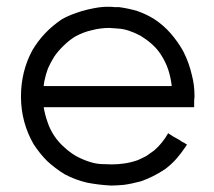

<svg xmlns="http://www.w3.org/2000/svg" viewBox="-20 -539 644 577"><path d="M111.3 -216.8Q115.2 -193.4 123 -171.9Q129.9 -150.4 143.6 -129.9Q156.2 -111.3 172.9 -96.7Q188.5 -82 208 -70.3Q252 -46.9 286.1 -45.9Q321.3 -44.9 314.5 -44.9Q335 -44.9 354.5 -47.9Q374 -50.8 393.6 -57.6Q407.2 -63.5 419.9 -70.3Q431.6 -78.1 443.4 -86.9Q457 -98.6 466.8 -111.3Q476.6 -123 485.4 -138.7Q486.3 -137.7 488.3 -136.7Q490.2 -135.7 491.2 -134.8Q497.1 -130.9 502 -127.9Q507.8 -125 512.7 -122.1Q516.6 -120.1 519.5 -118.2Q523.4 -115.2 526.4 -113.3Q530.3 -111.3 534.2 -109.4Q538.1 -106.4 542 -104.5Q541 -102.5 540 -101.6Q539.1 -99.6 538.1 -98.6Q524.4 -78.1 509.8 -61.5Q495.1 -44.9 475.6 -30.3Q458 -18.6 440.4 -9.8Q422.9 -1 403.3 5.9Q374 13.7 351.6 16.6Q329.1 18.6 313.5 18.6Q275.4 16.6 241.2 9.8Q207 2 173.8 -15.6Q145.5 -33.2 122.1 -54.7Q99.6 -77.1 81.1 -105.5Q43.9 -169.9 43 -246.1Q43 -248 43 -249Q43 -324.2 77.1 -387.7Q93.8 -416 116.2 -439.5Q137.7 -461.9 165 -480.5Q185.5 -492.2 206.1 -499Q226.6 -506.8 245.1 -510.7Q279.3 -518.6 299.8 -518.6Q320.3 -518.6 309.6 -518.6Q316.4 -518.6 324.2 -517.6Q331.1 -517.6 337.9 -517.6Q366.2 -513.7 392.6 -505.9Q418 -497.1 442.4 -482.4Q470.7 -463.9 492.2 -439.5Q513.7 -415 530.3 -385.7Q547.9 -351.6 556.6 -313.5Q564.5 -283.2 564.5 -252Q564.5 -244.1 563.5 -237.3Q563.5 -234.4 563.5 -232.4Q563.5 -230.5 563.5 -228.5Q563.5 -225.6 563.5 -222.7Q563.5 -219.7 563.5 -216.8Q561.5 -216.8 559.6 -216.8Q557.6 -216.8 555.7 -216.8Q501 -216.8 446.3 -216.8Q391.6 -216.8 336.9 -216.8Q300.8 -216.8 264.6 -216.8Q228.5 -216.8 192.4 -216.8Q182.6 -216.8 171.9 -216.8Q161.1 -216.8 150.4 -216.8Q140.6 -216.8 130.9 -216.8Q121.1 -216.8 111.3 -216.8ZM111.3 -280.3Q133.8 -280.3 156.2 -280.3Q178.7 -280.3 200.2 -280.3Q234.4 -280.3 267.6 -280.3Q301.8 -280.3 335 -280.3Q376 -280.3 416 -280.3Q456.1 -280.3 496.1 -280.3Q493.2 -306.6 485.4 -330.1Q477.5 -353.5 462.9 -376Q451.2 -393.6 435.5 -407.2Q419.9 -420.9 402.3 -431.6Q365.2 -451.2 335.9 -453.1Q306.6 -455.1 309.6 -455.1Q281.2 -455.1 255.9 -448.2Q229.5 -442.4 205.1 -428.7Q186.5 -417 170.9 -401.4Q155.3 -386.7 142.6 -368.2Q131.8 -350.6 124 -333Q117.2 -314.5 113.3 -294.9Q112.3 -291 112.3 -287.1Q111.3 -284.2 111.3 -280.3Z"/></svg>

Font: LeFont
Style: Light
Weight: 300
Designer: Leryon MEDIA
Version: Version 1.0